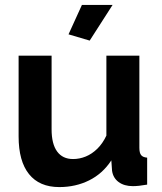

<svg xmlns="http://www.w3.org/2000/svg" viewBox="-20 -750 658 780"><path d="M55.6 -195.9V-523.8H189.6V-224.6Q189.6 -165.4 212 -134.6Q234.4 -103.9 276.7 -103.9Q303.3 -103.9 328.4 -114.2Q353.6 -124.5 375.4 -145.8Q397.2 -167.2 412.2 -199.1V-523.8H546.2V-149.6Q546.2 -128.6 553.4 -119.8Q560.5 -110.9 577.8 -109.5V0Q558.3 3.4 544.6 4.8Q530.9 6.2 519.8 6.2Q484.4 6.2 461.9 -10.5Q439.4 -27.1 435.2 -56.4L432.3 -98.5Q397 -44.5 342.2 -17.3Q287.4 10 220.7 10Q140.1 10 97.9 -42.6Q55.6 -95.1 55.6 -195.9ZM344.4 -585.1 258.4 -610.5 312.8 -730H437.4Z"/></svg>

Font: Raleway Thin
Style: Regular
Weight: 100
Designer: Matt McInerney, Pablo Impallari, Rodrigo Fuenzalida
Foundry: Matt McInerney, Pablo Impallari, Rodrigo Fuenzalida
Version: Version 4.026